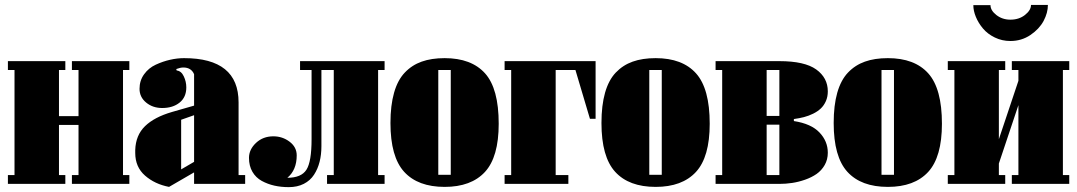

<svg xmlns="http://www.w3.org/2000/svg" viewBox="-20 -749 4387 782"><path d="M481 -36.1H506.8V0H272.9V-36.1H299.8V-240.2H220.2V-36.1H246.1V0H12.2V-36.1H39.1V-463.9H12.2V-500H246.1V-463.9H220.2V-275.9H299.8V-463.9H272.9V-500H506.8V-463.9H481Z M770.5 -318.8V-446.8Q758.8 -474.1 726.6 -474.1Q714.8 -474.1 697.8 -467.8L699.7 -461.9Q718.3 -460 728.5 -438.2Q738.8 -416.5 738.8 -393.1Q738.8 -353 711.4 -331.1Q684.1 -309.1 640.6 -309.1Q602.1 -309.1 575.2 -331.3Q548.3 -353.5 548.3 -387.2Q548.3 -420.9 566.9 -446.5Q585.4 -472.2 614.5 -485.6Q643.6 -499 672.9 -505.6Q702.1 -512.2 729.5 -512.2Q951.7 -512.2 951.7 -332V-36.1H978.5V0H770.5V-46.9L668.5 12.2Q610.4 1 570.6 -33.9Q530.8 -68.8 530.8 -126V-138.2Q532.7 -198.2 570.6 -235.1Q608.4 -272 680.7 -293ZM717.8 -261.2V-59.1L770.5 -89.8V-279.8Z M1520 -36.1H1546.4V0H1312V-36.1H1339.4V-463.9H1289.1V-153.8Q1289.1 -119.1 1281.7 -90.1Q1274.4 -61 1259 -37.4Q1243.7 -13.7 1217.3 -0.2Q1190.9 13.2 1156.2 13.2Q1125 13.2 1097.7 7.1Q1070.3 1 1046.1 -12.2Q1022 -25.4 1008.1 -49.3Q994.1 -73.2 994.1 -106Q994.1 -140.1 1022.7 -167Q1051.3 -193.8 1093.3 -193.8Q1130.4 -193.8 1159.4 -171.9Q1188.5 -149.9 1188.5 -116.2Q1188.5 -56.6 1150.4 -24.9Q1207 -24.9 1228 -57.6Q1249 -90.3 1249 -182.1V-463.9H1202.1V-500H1546.4V-463.9H1520Z M1791 12.2Q1682.1 12.2 1626.2 -49.1Q1570.3 -110.4 1570.3 -248Q1570.3 -319.8 1585 -371.3Q1599.6 -422.9 1628.7 -453.4Q1657.7 -483.9 1697.5 -498Q1737.3 -512.2 1791 -512.2Q1899.9 -512.2 1955.6 -450.2Q2011.2 -388.2 2011.2 -245.1Q2011.2 -109.4 1955.1 -48.6Q1898.9 12.2 1791 12.2ZM1765.1 -37.1H1815.9V-463.9H1765.1Z M2243.2 -36.1H2294.9V0H2035.2V-36.1H2062V-463.9H2035.2V-500H2405.8V-265.1H2382.8L2323.7 -463.9H2243.2Z M2650.4 12.2Q2541.5 12.2 2485.6 -49.1Q2429.7 -110.4 2429.7 -248Q2429.7 -319.8 2444.3 -371.3Q2459 -422.9 2488 -453.4Q2517.1 -483.9 2556.9 -498Q2596.7 -512.2 2650.4 -512.2Q2759.3 -512.2 2814.9 -450.2Q2870.6 -388.2 2870.6 -245.1Q2870.6 -109.4 2814.5 -48.6Q2758.3 12.2 2650.4 12.2ZM2624.5 -37.1H2675.3V-463.9H2624.5Z M3154.3 0H2894.5V-36.1H2921.4V-463.9H2894.5V-500H3154.3Q3257.3 -500 3304.4 -466.1Q3351.6 -432.1 3351.6 -377Q3351.6 -355 3343.8 -337.2Q3335.9 -319.3 3323 -307.1Q3310.1 -294.9 3291.7 -285.9Q3273.4 -276.9 3254.4 -272Q3235.4 -267.1 3213.4 -264.2V-255.9Q3283.7 -245.1 3317.6 -209.5Q3351.6 -173.8 3351.6 -127Q3351.6 -99.1 3338.9 -76.9Q3326.2 -54.7 3305.9 -40.5Q3285.6 -26.4 3259 -17.1Q3232.4 -7.8 3206.3 -3.9Q3180.2 0 3154.3 0ZM3102.5 -36.1H3154.3V-241.2H3102.5ZM3102.5 -463.9V-276.9H3154.3V-463.9Z M3596.2 12.2Q3487.3 12.2 3431.4 -49.1Q3375.5 -110.4 3375.5 -248Q3375.5 -319.8 3390.1 -371.3Q3404.8 -422.9 3433.8 -453.4Q3462.9 -483.9 3502.7 -498Q3542.5 -512.2 3596.2 -512.2Q3705.1 -512.2 3760.7 -450.2Q3816.4 -388.2 3816.4 -245.1Q3816.4 -109.4 3760.3 -48.6Q3704.1 12.2 3596.2 12.2ZM3570.3 -37.1H3621.1V-463.9H3570.3Z M4309.1 -36.1H4335V0H4101.1V-36.1H4127.9V-320.8L4048.3 -83V-36.1H4074.2V0H3840.3V-36.1H3867.2V-463.9H3840.3V-500H4074.2V-463.9H4048.3V-182.1L4127.9 -419.9V-463.9H4101.1V-500H4335V-463.9H4309.1ZM4014.2 -728Q4014.2 -706.5 4038.3 -687.7Q4062.5 -668.9 4095.2 -668.9Q4130.4 -668.9 4154.8 -688.2Q4179.2 -707.5 4179.2 -729H4248Q4248 -696.8 4230.5 -663.8Q4212.9 -630.9 4176.8 -606.4Q4140.6 -582 4095.2 -582Q4061 -582 4031.5 -596.4Q4002 -610.8 3983.4 -633.1Q3964.8 -655.3 3954.6 -680.2Q3944.3 -705.1 3944.3 -728Z"/></svg>

Font: Lletraferida
Style: Heavy
Weight: 900
Designer: Josep Patau Bellart
Foundry: Josep Patau Bellart
Version: Version 1.000